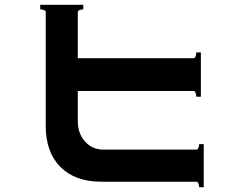

<svg xmlns="http://www.w3.org/2000/svg" viewBox="-20 -759 1040 802"><path d="M831 -157V23H812Q812 16 809 8Q806 0 801 0H403Q294 0 232.5 -61.5Q171 -123 171 -233V-709Q171 -714 163 -717Q155 -720 148 -720V-739H328V-720Q321 -720 313 -717Q305 -714 305 -709V-516H789Q794 -516 797 -524Q800 -532 800 -540H819V-355H800Q800 -363 797 -371Q794 -379 789 -379H305V-253Q305 -201 335.5 -167.5Q366 -134 412 -134H801Q806 -134 809 -142Q812 -150 812 -157Z"/></svg>

Font: Aoboshi One
Style: Regular
Weight: 400
Designer: IKIMOJI
Foundry: Natsumi Matsuba
Version: Version 1.000; ttfautohint (v1.8.3)